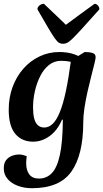

<svg xmlns="http://www.w3.org/2000/svg" viewBox="-20 -737 547 1015"><path d="M148.8 258Q108.1 258 74.1 245.2Q40.1 232.4 20 208.9Q-0.1 185.4 -0.1 153Q-0.1 125.9 12.1 110Q24.3 94.1 43 86.9Q61.7 79.7 82.1 79.7Q92.7 79.7 103.5 82.8Q114.3 85.8 121.3 88.7Q120.3 97.4 119.3 106.4Q118.3 115.5 118.3 124Q118.3 164 135.3 185.5Q152.2 207 185.5 207Q226 207 253.9 178.4Q281.8 149.7 296.6 81.8Q311.4 13.9 312.3 -104.3H307.8Q283.1 -46.8 241.8 -17.4Q200.5 12 155.4 12Q95.6 12 60.8 -29.5Q26.1 -70.9 26.1 -157Q26.1 -222 46.7 -277.5Q67.2 -333 104 -374.5Q140.7 -416 189.5 -439Q238.2 -462 294 -462Q337.7 -462 372.8 -450Q407.9 -438.1 436.7 -408.1L421.1 -370.7Q410 -381.7 382.5 -398.6Q355.1 -415.5 302.3 -415.5Q266.5 -415.5 238.7 -393.3Q210.9 -371.1 192.4 -334.2Q173.9 -297.3 164.3 -254.2Q154.7 -211.2 154.7 -169.1Q154.7 -135.3 160.6 -111.4Q166.6 -87.5 180 -75.2Q193.4 -62.9 214 -62.9Q238.2 -62.9 258.4 -82.2Q278.7 -101.5 296 -143.6Q313.4 -185.6 327.9 -253.5Q342.4 -321.5 355.2 -417.7L427.7 -462Q452.8 -462 469.2 -456.9Q485.6 -451.8 485.6 -434.4Q485.6 -426.9 479.1 -400.4Q472.6 -373.9 462.8 -335.9Q453.1 -298 443.1 -254.2Q433.1 -210.4 426.6 -167.5Q420.1 -124.6 420.1 -89.7Q420.1 80.4 358 169.2Q295.9 258 148.8 258ZM312.9 -505.5Q301.8 -505.5 292.7 -510.4Q283.7 -515.3 270.9 -532.8Q258.1 -550.4 236.2 -587.2Q214.3 -624.1 177.9 -687.5Q177.9 -699.5 188.5 -708.1Q199.2 -716.8 212.4 -716.8Q242.9 -688.3 264 -667.7Q285.1 -647.2 300.8 -632.7Q316.5 -618.3 328 -605.8Q339.7 -614.6 356.2 -626.5Q372.7 -638.5 392 -652.9Q411.3 -667.3 433.7 -683.4Q456 -699.6 479.9 -716.8Q490 -716.8 497.6 -708.1Q505.3 -699.5 505.3 -687.5Q448.6 -624.1 415.1 -587.2Q381.6 -550.4 363.3 -532.8Q345 -515.3 334.5 -510.4Q324.1 -505.5 312.9 -505.5Z"/></svg>

Font: Petrona
Style: Italic
Weight: 400
Italic angle: -9°
Designer: Ringo R. Seeber
Foundry: Ringo R. Seeber
Version: Version 2.001; ttfautohint (v1.8.3)